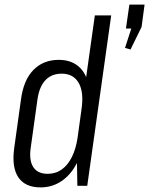

<svg xmlns="http://www.w3.org/2000/svg" viewBox="-20 -807 648 834"><path d="M156 7Q89 7 59.5 -37Q30 -81 42 -166L71 -374Q82 -459 125 -503Q168 -547 235 -547Q285 -547 317.5 -521.5Q350 -496 362.5 -447.5Q375 -399 365 -331L348 -212Q339 -145 312.5 -95.5Q286 -46 246 -19.5Q206 7 156 7ZM187 -52Q222 -52 248.5 -71Q275 -90 292.5 -125.5Q310 -161 317 -209L334 -332Q345 -406 322 -446.5Q299 -487 248 -487Q204 -487 177.5 -459Q151 -431 143 -377L113 -162Q106 -109 125 -80.5Q144 -52 187 -52ZM313 -179 392 -740H463L359 0H316ZM608 -787 595 -690 547 -592 523 -599 575 -759 586 -683H527L542 -787Z"/></svg>

Font: Pathway Extreme Condensed Light
Style: Italic
Weight: 300
Width: 3
Italic angle: -8°
Version: Version 1.001;gftools[0.9.26]